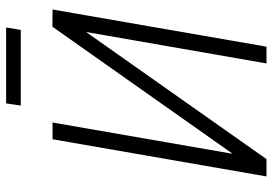

<svg xmlns="http://www.w3.org/2000/svg" viewBox="-154 -752 905 638"><g transform="rotate(-90 299.0 -432.5)"><path d="M107.4 -112.3 529.8 -711.4 586.9 -710.9 463.4 0H407.7L512.2 -599.6L89.8 0H32.2L155.8 -710.9H211.4ZM527.3 -865.2 519 -816.4H267.6L274.9 -865.2Z"/></g></svg>

Font: Roboto Condensed Light
Style: Italic
Weight: 300
Italic angle: -12°
Designer: Christian Robertson
Foundry: Google
Version: Version 3.0; 2020